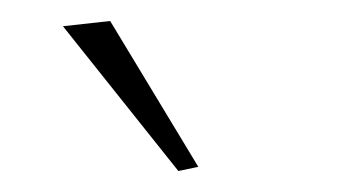

<svg xmlns="http://www.w3.org/2000/svg" viewBox="-20 -917 333 183"><path d="M40 -892 85 -897 169 -758 150 -754Z"/></svg>

Font: Athiti ExtraLight
Style: Regular
Weight: 250
Version: Version 1.032